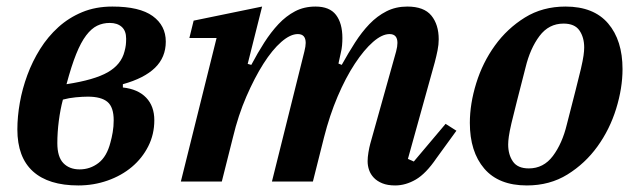

<svg xmlns="http://www.w3.org/2000/svg" viewBox="-20 -554 1953 586"><path d="M219 12Q128 12 80.5 -31Q33 -74 33 -159Q33 -198 40.5 -240.5Q48 -283 63.5 -325Q79 -367 102.5 -404.5Q126 -442 158 -471Q190 -500 231 -517Q272 -534 323 -534Q406 -534 446 -505Q486 -476 486 -427Q486 -379 453 -347Q420 -315 355 -297V-287Q401 -282 426 -256Q451 -230 451 -187Q451 -144 432.5 -107.5Q414 -71 382.5 -44.5Q351 -18 308.5 -3Q266 12 219 12ZM223 -37Q255 -37 280.5 -56.5Q306 -76 317 -119Q321 -133 324 -150.5Q327 -168 327 -187Q327 -227 308 -243Q289 -259 248 -259Q232 -259 211 -257Q190 -255 172 -250Q164 -220 159.5 -185Q155 -150 155 -117Q155 -75 173.5 -56Q192 -37 223 -37ZM315 -484Q294 -484 276.5 -475.5Q259 -467 243 -446Q227 -425 212.5 -389Q198 -353 183 -297Q268 -310 309 -333.5Q350 -357 360 -397Q363 -408 364 -416.5Q365 -425 365 -436Q365 -460 351.5 -472Q338 -484 315 -484Z M1186 12Q1163 12 1147 5.5Q1131 -1 1121 -11.5Q1111 -22 1106.5 -35Q1102 -48 1102 -62Q1102 -74 1104.5 -89Q1107 -104 1110 -115L1189 -397Q1193 -412 1193 -423Q1193 -450 1169 -450Q1146 -450 1118.5 -426Q1091 -402 1063 -359.5Q1035 -317 1010.5 -259.5Q986 -202 969 -135L935 0H810L909 -397Q913 -413 913 -423Q913 -450 889 -450Q866 -450 838.5 -426Q811 -402 784 -359.5Q757 -317 732 -259.5Q707 -202 691 -135L657 0H532L641 -438H558L571 -491L780 -534L736 -359L747 -356Q766 -392 786.5 -424Q807 -456 830 -480.5Q853 -505 880.5 -519.5Q908 -534 943 -534Q986 -534 1005.5 -508.5Q1025 -483 1025 -438Q1025 -427 1024 -415.5Q1023 -404 1020 -392L1013 -360L1023 -356Q1043 -392 1063.5 -424Q1084 -456 1107.5 -480.5Q1131 -505 1159.5 -519.5Q1188 -534 1223 -534Q1274 -534 1296.5 -506.5Q1319 -479 1319 -434Q1319 -418 1315.5 -400.5Q1312 -383 1307 -364L1225 -69L1243 -61L1340 -176L1373 -155L1312 -71Q1280 -24 1249 -6Q1218 12 1186 12Z M1594 -40Q1639 -40 1667.5 -78Q1696 -116 1710 -174Q1726 -237 1736.5 -277.5Q1747 -318 1753 -344Q1759 -370 1761 -384.5Q1763 -399 1763 -409Q1763 -440 1748.5 -461Q1734 -482 1700 -482Q1655 -482 1626.5 -444Q1598 -406 1584 -348Q1568 -285 1557.5 -244.5Q1547 -204 1541 -178Q1535 -152 1533 -137.5Q1531 -123 1531 -113Q1531 -82 1545.5 -61Q1560 -40 1594 -40ZM1588 12Q1502 12 1458 -39.5Q1414 -91 1414 -179Q1414 -237 1433.5 -300Q1453 -363 1490.5 -415Q1528 -467 1582 -500.5Q1636 -534 1706 -534Q1792 -534 1836 -482.5Q1880 -431 1880 -343Q1880 -285 1860.5 -222Q1841 -159 1803.5 -107Q1766 -55 1712 -21.5Q1658 12 1588 12Z"/></svg>

Font: IBM Plex Serif SemiBold
Style: Italic
Weight: 600
Italic angle: -14°
Designer: Mike Abbink, Paul van der Laan, Pieter van Rosmalen
Foundry: Bold Monday
Version: Version 2.5